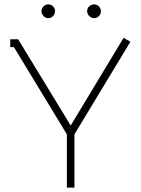

<svg xmlns="http://www.w3.org/2000/svg" viewBox="-20 -859 647 879"><path d="M411.1 -838.9Q423.8 -838.9 432.9 -829.8Q441.9 -820.8 441.9 -808.1Q441.9 -794.9 432.9 -785.4Q423.8 -775.9 411.1 -775.9Q398.4 -775.9 388.7 -785.6Q378.9 -795.4 378.9 -808.1Q378.9 -820.8 388.4 -829.8Q397.9 -838.9 411.1 -838.9ZM231.9 -808.1Q231.9 -794.9 222.9 -785.4Q213.9 -775.9 201.2 -775.9Q188.5 -775.9 179.2 -785.6Q169.9 -795.4 169.9 -808.1Q169.9 -820.8 179.2 -829.8Q188.5 -838.9 201.2 -838.9Q213.9 -838.9 222.9 -829.8Q231.9 -820.8 231.9 -808.1ZM304.2 -285.2 545.9 -686 577.1 -668 320.8 -244.1V0H286.1V-244.1L43.9 -643.1H26.9V-679.2H63L303.2 -285.2Z"/></svg>

Font: RawengulkPcs
Style: Regular
Weight: 400
Version: Version 0.92